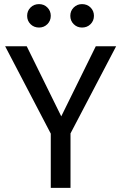

<svg xmlns="http://www.w3.org/2000/svg" viewBox="-20 -914 590 934"><path d="M545 -689 323 -265V0H227V-264L5 -689H110L278 -348L446 -689ZM379 -894Q404 -894 420.5 -877.5Q437 -861 437 -837Q437 -813 420.5 -796.5Q404 -780 379 -780Q355 -780 338.5 -796.5Q322 -813 322 -837Q322 -861 338.5 -877.5Q355 -894 379 -894ZM170 -894Q194 -894 210.5 -877.5Q227 -861 227 -837Q227 -813 210.5 -796.5Q194 -780 170 -780Q145 -780 128.5 -796.5Q112 -813 112 -837Q112 -861 128.5 -877.5Q145 -894 170 -894Z"/></svg>

Font: Firava
Style: Regular
Weight: 400
Designer: Carrois Corporate & Edenspiekermann AG
Foundry: Greg Finn Gibson
Version: Version 5.000